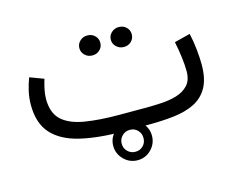

<svg xmlns="http://www.w3.org/2000/svg" viewBox="-85 -571 1037 835"><g transform="rotate(-15 433.5 -153.5)"><path d="M527.3 0H414.1Q298.3 0 217.5 -19.3Q136.7 -38.6 94.5 -85.4Q52.2 -132.3 52.2 -214.8Q52.2 -246.1 58.8 -275.6Q65.4 -305.2 76.2 -333.5L138.7 -310.1Q132.3 -289.1 127.4 -266.4Q122.6 -243.7 122.6 -222.7Q122.6 -159.7 157.2 -127.9Q191.9 -96.2 257.3 -85.2Q322.8 -74.2 414.1 -74.2H527.8Q563 -74.2 600.8 -76.2Q638.7 -78.1 671.4 -87.9Q704.1 -97.7 724.4 -119.9Q744.6 -142.1 744.6 -182.6Q744.6 -208.5 740.2 -244.4Q735.8 -280.3 728 -316.9L799.3 -335Q807.6 -299.8 811.5 -260.7Q815.4 -221.7 815.4 -193.4Q815.4 -128.4 793.2 -89.6Q771 -50.8 731.7 -31.5Q692.4 -12.2 639.9 -6.1Q587.4 0 527.3 0ZM461.4 -398.9Q461.4 -417.5 475.3 -430.7Q489.3 -443.8 508.8 -443.8Q528.8 -443.8 542.2 -430.9Q555.7 -418 555.7 -398.9Q555.7 -379.9 542.2 -366.9Q528.8 -354 508.8 -354Q489.3 -354 475.3 -367.2Q461.4 -380.4 461.4 -398.9ZM319.8 -398.9Q319.8 -417.5 333.5 -430.7Q347.2 -443.8 367.2 -443.8Q387.2 -443.8 400.6 -430.9Q414.1 -418 414.1 -398.9Q414.1 -379.9 400.6 -366.9Q387.2 -354 367.2 -354Q347.2 -354 333.5 -367.2Q319.8 -380.4 319.8 -398.9ZM352.1 49.8Q352.1 14.2 377.9 -11.2Q403.8 -36.6 439.5 -36.6Q475.6 -36.6 501 -11.2Q526.4 14.2 526.4 49.8Q526.4 85.4 501 111.3Q475.6 137.2 439.5 137.2Q403.8 137.2 377.9 111.3Q352.1 85.4 352.1 49.8ZM390.1 49.8Q390.1 70.8 404.5 85Q418.9 99.1 439.5 99.1Q460.4 99.1 474.4 85Q488.3 70.8 488.3 49.8Q488.3 29.3 474.4 14.9Q460.4 0.5 439.5 0.5Q418.9 0.5 404.5 14.9Q390.1 29.3 390.1 49.8Z"/></g></svg>

Font: Vazirmatn RD FD Light
Style: Regular
Weight: 300
Designer: Saber Rastikerdar
Foundry: Saber Rastikerdar
Version: Version 33.003